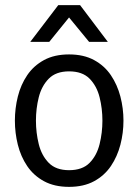

<svg xmlns="http://www.w3.org/2000/svg" viewBox="-20 -720 538 748"><path d="M38 -250Q38 -298 49.5 -344Q61 -390 86 -427Q111 -464 151.5 -486Q192 -508 249 -508Q306 -508 346.5 -486Q387 -464 412 -427Q437 -390 449 -344Q461 -298 461 -250Q461 -202 449 -156Q437 -110 412 -73Q387 -36 346.5 -14Q306 8 249 8Q192 8 151.5 -14Q111 -36 86 -73Q61 -110 49.5 -156Q38 -202 38 -250ZM120 -250Q120 -203 131 -158.5Q142 -114 170 -85.5Q198 -57 249 -57Q301 -57 329 -85.5Q357 -114 368 -158.5Q379 -203 379 -250Q379 -297 368 -341Q357 -385 329 -413.5Q301 -442 249 -442Q198 -442 170 -413.5Q142 -385 131 -341Q120 -297 120 -250ZM98 -557 207 -700H292L400 -557H327L249 -652L172 -557Z"/></svg>

Font: Epunda Sans
Style: Regular
Weight: 400
Designer: Simon Atzbach
Foundry: typofactur
Version: Version 2.204; ttfautohint (v1.8.4.7-5d5b)